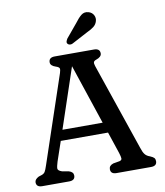

<svg xmlns="http://www.w3.org/2000/svg" viewBox="-97 -991 919 1070"><g transform="rotate(-10 362.5 -456.0)"><path d="M240.5 -27.5Q240.5 0 207 0H55Q21.5 0 21.5 -27.5Q21.5 -44 44.5 -56L63 -62Q75.5 -66.5 81.2 -75.8Q87 -85 95.5 -111L261.5 -604Q267.5 -622.5 264.8 -630Q262 -637.5 245 -643Q215 -652.5 215 -672.5Q215 -700 248.5 -700H470.5Q504 -700 504 -672.5Q504 -652.5 473 -642Q461 -638 458.5 -630.8Q456 -623.5 461 -608.5L629 -116Q637 -90 646.8 -77.8Q656.5 -65.5 674.5 -59.5Q691.5 -52.5 697.5 -45.8Q703.5 -39 703.5 -27.5Q703.5 0 670.5 0H475Q442 0 442 -27.5Q442 -48 466.5 -56L503.5 -62.5Q516 -66 515.8 -76Q515.5 -86 508.5 -108L467.5 -230.5H200L162.5 -120.5Q154 -93.5 154.2 -81.8Q154.5 -70 178.5 -62L215.5 -55.5Q240.5 -48 240.5 -27.5ZM220 -290H447.5L334 -629.5ZM399 -862.5Q418 -888.5 435.8 -902.8Q453.5 -917 477.5 -910Q497 -904 505.5 -887.5Q514 -871 508.5 -853.5Q503.5 -836 489.2 -824.5Q475 -813 451 -802L358.5 -753Q351.5 -749.5 343.5 -750.5Q335.5 -751.5 331 -757Q326 -763.5 328.2 -770.8Q330.5 -778 335 -785.5Z"/></g></svg>

Font: Fraunces 9pt S100
Style: Regular
Weight: 400
Version: Version 1.000; ttfautohint (v1.8.3)